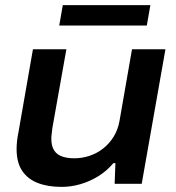

<svg xmlns="http://www.w3.org/2000/svg" viewBox="-20 -720 690 752"><path d="M221 12Q167 12 127.5 -3.5Q88 -19 66.5 -51.5Q45 -84 45 -136Q45 -152 47 -169.5Q49 -187 53 -206L109 -527H240L185 -218Q184 -206 182.5 -196Q181 -186 181 -177Q181 -148 192 -131Q203 -114 223.5 -107Q244 -100 271 -100Q301 -100 330 -109.5Q359 -119 383.5 -138Q408 -157 425 -184.5Q442 -212 448 -246L497 -527H628L535 0H429L432 -81H424Q398 -50 364.5 -29.5Q331 -9 294.5 1.5Q258 12 221 12ZM212 -620 226 -700H569L555 -620Z"/></svg>

Font: Archivo SemiExpanded SemiBold
Style: Italic
Weight: 600
Width: 6
Italic angle: -10°
Designer: Hector Gatti
Foundry: Omnibus-Type
Version: Version 2.001